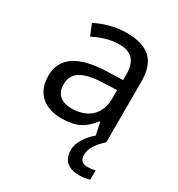

<svg xmlns="http://www.w3.org/2000/svg" viewBox="-181 -661 923 998"><g transform="rotate(30 280.5 -162.5)"><path d="M412 116C412 75 435 43 480 0V-365C480 -490 418 -545 288 -545C218 -545 152 -524 105 -499L132 -433C176 -454 227 -474 283 -474C353 -474 394 -444 394 -355V-323L303 -320C128 -315 46 -256 46 -149C46 -40 118 10 215 10C305 10 348 -17 395 -76H399L415 -2C379 28 340 77 340 126C340 185 372 220 443 220C469 220 486 216 505 211V155C494 157 479 161 457 161C429 161 412 146 412 116ZM314 -259 393 -262V-214C393 -110 325 -61 235 -61C177 -61 137 -88 137 -148C137 -216 180 -254 314 -259Z"/></g></svg>

Font: Noto Sans Sunuwar
Style: Regular
Weight: 400
Designer: Anshuman Pandey
Foundry: Jamra Patel LLC
Version: Version 1.000